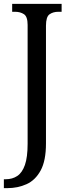

<svg xmlns="http://www.w3.org/2000/svg" viewBox="-28 -734 362 994"><path d="M-8 240V194H1Q36 194 61.5 177Q87 160 101 120Q115 80 115 10V-605Q115 -648 96 -660.5Q77 -673 50 -673H35V-714H291V-673H274Q247 -673 228.5 -660Q210 -647 210 -601V9Q210 98 182.5 148.5Q155 199 109.5 219.5Q64 240 10 240Z"/></svg>

Font: Noto Serif Hebrew Condensed
Style: Regular
Weight: 400
Width: 3
Designer: Monotype Design Team
Foundry: Monotype Imaging Inc.
Version: Version 2.004; ttfautohint (v1.8.4.7-5d5b)